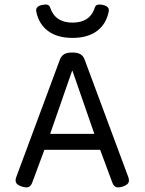

<svg xmlns="http://www.w3.org/2000/svg" viewBox="-20 -822 640 847"><path d="M398.9 -790Q377.9 -722.2 299.8 -722.2Q222.7 -722.2 200.7 -790Q195.3 -806.6 166 -800.3Q135.3 -793.9 140.1 -770.5Q151.4 -715.3 192.1 -685.1Q232.9 -654.8 299.8 -654.8Q366.7 -654.8 407.5 -685.1Q448.2 -715.3 459.5 -770.5Q464.4 -793.9 433.6 -800.3Q404.3 -806.6 398.9 -790ZM244.1 -558.6 51.8 -41Q45.9 -24.9 51.5 -15.1Q57.1 -5.4 76.7 1Q96.2 7.3 106.4 2.9Q116.7 -1.5 122.6 -17.6L193.4 -208.5L198.2 -222.7L297.9 -509.3H299.8L399.4 -222.2L404.3 -208.5L475.1 -17.6Q481 -1.5 491.2 2.9Q501.5 7.3 521 1Q540.5 -5.4 546.1 -15.1Q551.8 -24.9 545.9 -41L353.5 -558.6Q347.2 -575.7 334.5 -583Q321.8 -590.3 298.8 -590.3Q275.9 -590.3 263.2 -583Q250.5 -575.7 244.1 -558.6ZM163.6 -231.4V-161.1H436V-231.4Z"/></svg>

Font: Courier Prime Code
Style: Regular
Weight: 400
Designer: Alan Dague-Greene
Foundry: Quote-Unquote Apps
Version: Version 3.18